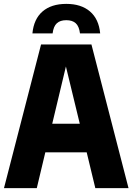

<svg xmlns="http://www.w3.org/2000/svg" viewBox="-22 -969 682 989"><path d="M-1.5 0 189.5 -740H449L640 0H469L424.5 -184.5H211.5L167.5 0ZM247 -331.5H389L317.5 -626.5ZM145 -797Q152 -871 197.2 -910Q242.5 -949 319.5 -949Q396 -949 441.5 -910Q487 -871 494 -797H390Q385.5 -833.5 368.2 -849.2Q351 -865 319.5 -865Q288 -865 270.8 -849.2Q253.5 -833.5 249 -797Z"/></svg>

Font: Encode Sans Cnd XBd
Style: Regular
Weight: 800
Width: 3
Designer: Multiple Designers
Foundry: Impallari Type
Version: Version 3.002; ttfautohint (v1.8.3) -l 8 -r 50 -G 200 -x 14 